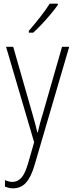

<svg xmlns="http://www.w3.org/2000/svg" viewBox="-20 -784 402 1046"><path d="M13 -529H52L156 -166Q169 -122 174 -101Q179 -80 183 -63H186Q192 -90 198.5 -114.5Q205 -139 214 -167L318 -529H357L169 113Q149 182 121 212Q93 242 51 242Q39 242 28.5 239.5Q18 237 7 233V197Q28 207 48 207Q75 207 95.5 185.5Q116 164 133 106L166 -9ZM295 -757Q279 -734 255.5 -706Q232 -678 207 -651.5Q182 -625 161 -606H137V-616Q169 -653 198.5 -690.5Q228 -728 251 -764H295Z"/></svg>

Font: Noto Sans Arabic Cond ExtLt
Style: Regular
Weight: 200
Width: 3
Designer: Monotype Design Team, Nadine Chahine, Nizar Qandah and Khaled Hosny
Foundry: Monotype Imaging Inc.
Version: Version 2.012; ttfautohint (v1.8.4.7-5d5b)